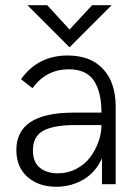

<svg xmlns="http://www.w3.org/2000/svg" viewBox="-20 -710 541 740"><path d="M248 -527.8 85.9 -689.9H162.1L248 -596.2L335 -689.9H410.2ZM196.8 9.8Q128.4 9.8 85.7 -28.3Q43 -66.4 43 -131.8Q43 -275.9 263.2 -275.9H371.1Q371.1 -355.5 341.8 -399.2Q312.5 -442.9 245.1 -442.9Q158.2 -442.9 105 -370.1L61 -404.8Q126.5 -496.1 240.2 -496.1Q329.6 -496.1 377.7 -443.6Q425.8 -391.1 425.8 -299.8V0H373V-100.1Q348.6 -45.4 301.3 -17.8Q253.9 9.8 196.8 9.8ZM203.1 -42Q241.7 -42 274.4 -59.3Q307.1 -76.7 327.6 -104Q348.1 -131.3 359.6 -163.8Q371.1 -196.3 371.1 -228H270Q186.5 -228 146.7 -206.1Q106.9 -184.1 106.9 -130.9Q106.9 -85 133.5 -63.5Q160.2 -42 203.1 -42Z"/></svg>

Font: HK Grotesk Light
Style: Regular
Weight: 300
Designer: Alfredo Marco Pradil and Stefan Peev
Foundry: Hanken Design Co.
Version: Version 1.045;PS 001.045;hotconv 1.0.88;makeotf.lib2.5.64775